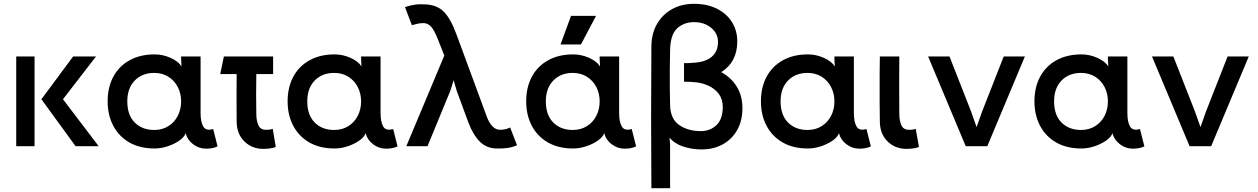

<svg xmlns="http://www.w3.org/2000/svg" viewBox="-20 -766 6591 1006"><path d="M65 -470H161V0H65ZM197 -246 363 -470H483L310 -246L497 0H376Z M544 -235Q544 -309 574 -364.5Q604 -420 659.5 -450.5Q715 -481 790 -481Q833 -481 873.5 -463Q914 -445 931 -418L929 -458V-470H1031V-174Q1031 -127 1045 -103Q1059 -79 1097 -90L1120 1Q1105 8 1090 10.5Q1075 13 1060 13Q1022 13 991.5 -10.5Q961 -34 953 -68Q945 -47 919 -29Q893 -11 858.5 0.5Q824 12 790 12Q713 12 658 -19.5Q603 -51 573.5 -107Q544 -163 544 -235ZM788 -85Q830 -85 862 -105Q894 -125 911.5 -159Q929 -193 929 -235Q929 -276 911.5 -310Q894 -344 862 -364Q830 -384 788 -384Q725 -384 686 -344Q647 -304 647 -235Q647 -163 686 -124Q725 -85 788 -85Z M1359 14Q1300 14 1260 -25.5Q1220 -65 1220 -131Q1220 -186 1219.5 -224.5Q1219 -263 1219.5 -298Q1220 -333 1220 -378H1134L1153 -470H1411V-378H1323Q1322 -318 1322 -268.5Q1322 -219 1323 -169Q1323 -135 1333.5 -110.5Q1344 -86 1373 -86Q1380 -86 1388.5 -86.5Q1397 -87 1409 -91L1425 4Q1411 10 1393 12Q1375 14 1359 14Z M1487 -235Q1487 -309 1517 -364.5Q1547 -420 1602.5 -450.5Q1658 -481 1733 -481Q1776 -481 1816.5 -463Q1857 -445 1874 -418L1872 -458V-470H1974V-174Q1974 -127 1988 -103Q2002 -79 2040 -90L2063 1Q2048 8 2033 10.5Q2018 13 2003 13Q1965 13 1934.5 -10.5Q1904 -34 1896 -68Q1888 -47 1862 -29Q1836 -11 1801.5 0.5Q1767 12 1733 12Q1656 12 1601 -19.5Q1546 -51 1516.5 -107Q1487 -163 1487 -235ZM1731 -85Q1773 -85 1805 -105Q1837 -125 1854.5 -159Q1872 -193 1872 -235Q1872 -276 1854.5 -310Q1837 -344 1805 -364Q1773 -384 1731 -384Q1668 -384 1629 -344Q1590 -304 1590 -235Q1590 -163 1629 -124Q1668 -85 1731 -85Z M2578 12Q2528 10 2493.5 -24.5Q2459 -59 2435 -122L2373 -290L2357 -346L2339 -289L2220 0H2109L2308 -475L2274 -561Q2255 -609 2238.5 -626.5Q2222 -644 2201 -645Q2184 -645 2169.5 -642Q2155 -639 2138 -634L2102 -729Q2130 -738 2153.5 -741.5Q2177 -745 2211 -743Q2270 -740 2305.5 -704.5Q2341 -669 2372 -585L2532 -151Q2543 -123 2559.5 -105Q2576 -87 2598 -86Q2613 -86 2626 -88.5Q2639 -91 2653 -98L2689 -5Q2664 6 2638 9.5Q2612 13 2578 12Z M2737 -235Q2737 -309 2767 -364.5Q2797 -420 2852.5 -450.5Q2908 -481 2983 -481Q3026 -481 3066.5 -463Q3107 -445 3124 -418L3122 -458V-470H3224V-174Q3224 -127 3238 -103Q3252 -79 3290 -90L3313 1Q3298 8 3283 10.5Q3268 13 3253 13Q3215 13 3184.5 -10.5Q3154 -34 3146 -68Q3138 -47 3112 -29Q3086 -11 3051.5 0.5Q3017 12 2983 12Q2906 12 2851 -19.5Q2796 -51 2766.5 -107Q2737 -163 2737 -235ZM2981 -85Q3023 -85 3055 -105Q3087 -125 3104.5 -159Q3122 -193 3122 -235Q3122 -276 3104.5 -310Q3087 -344 3055 -364Q3023 -384 2981 -384Q2918 -384 2879 -344Q2840 -304 2840 -235Q2840 -163 2879 -124Q2918 -85 2981 -85ZM2972 -683H3103L3024 -533H2917Z M3655 17Q3606 17 3560 2Q3514 -13 3488 -45L3491 -10V220H3393Q3390 -153 3393 -525Q3394 -591 3422.5 -640.5Q3451 -690 3501 -718Q3551 -746 3617 -746Q3685 -746 3736 -720.5Q3787 -695 3815 -650.5Q3843 -606 3843 -549Q3843 -441 3759 -388Q3812 -359 3841 -311Q3870 -263 3870 -199Q3870 -134 3843 -85.5Q3816 -37 3767.5 -10Q3719 17 3655 17ZM3491 -217Q3492 -144 3538 -111.5Q3584 -79 3652 -79Q3701 -79 3734 -110.5Q3767 -142 3767 -206Q3767 -247 3745.5 -275Q3724 -303 3688.5 -318.5Q3653 -334 3611 -336Q3599 -337 3587 -337.5Q3575 -338 3564 -338V-435Q3575 -435 3587 -435.5Q3599 -436 3611 -437Q3676 -440 3709 -468.5Q3742 -497 3742 -546Q3742 -591 3706 -620.5Q3670 -650 3617 -650Q3563 -650 3527.5 -617Q3492 -584 3491 -500Q3490 -458 3489.5 -406Q3489 -354 3489.5 -304Q3490 -254 3491 -217Z M3967 -235Q3967 -309 3997 -364.5Q4027 -420 4082.5 -450.5Q4138 -481 4213 -481Q4256 -481 4296.5 -463Q4337 -445 4354 -418L4352 -458V-470H4454V-174Q4454 -127 4468 -103Q4482 -79 4520 -90L4543 1Q4528 8 4513 10.5Q4498 13 4483 13Q4445 13 4414.5 -10.5Q4384 -34 4376 -68Q4368 -47 4342 -29Q4316 -11 4281.5 0.5Q4247 12 4213 12Q4136 12 4081 -19.5Q4026 -51 3996.5 -107Q3967 -163 3967 -235ZM4211 -85Q4253 -85 4285 -105Q4317 -125 4334.5 -159Q4352 -193 4352 -235Q4352 -276 4334.5 -310Q4317 -344 4285 -364Q4253 -384 4211 -384Q4148 -384 4109 -344Q4070 -304 4070 -235Q4070 -163 4109 -124Q4148 -85 4211 -85Z M4729 14Q4670 14 4630 -25.5Q4590 -65 4590 -131Q4589 -189 4589 -230Q4589 -271 4589 -306Q4589 -341 4589 -379.5Q4589 -418 4590 -470H4692Q4692 -411 4691.5 -365.5Q4691 -320 4691.5 -274.5Q4692 -229 4692 -169Q4692 -135 4702.5 -110.5Q4713 -86 4743 -86Q4750 -86 4758.5 -86.5Q4767 -87 4778 -91L4795 4Q4781 10 4762.5 12Q4744 14 4729 14Z M5350 -470 5153 0H5040L4843 -470H4955L5068 -182L5097 -100L5126 -182L5239 -470Z M5400 -235Q5400 -309 5430 -364.5Q5460 -420 5515.5 -450.5Q5571 -481 5646 -481Q5689 -481 5729.5 -463Q5770 -445 5787 -418L5785 -458V-470H5887V-174Q5887 -127 5901 -103Q5915 -79 5953 -90L5976 1Q5961 8 5946 10.5Q5931 13 5916 13Q5878 13 5847.5 -10.5Q5817 -34 5809 -68Q5801 -47 5775 -29Q5749 -11 5714.5 0.5Q5680 12 5646 12Q5569 12 5514 -19.5Q5459 -51 5429.5 -107Q5400 -163 5400 -235ZM5644 -85Q5686 -85 5718 -105Q5750 -125 5767.5 -159Q5785 -193 5785 -235Q5785 -276 5767.5 -310Q5750 -344 5718 -364Q5686 -384 5644 -384Q5581 -384 5542 -344Q5503 -304 5503 -235Q5503 -163 5542 -124Q5581 -85 5644 -85Z M6523 -470 6326 0H6213L6016 -470H6128L6241 -182L6270 -100L6299 -182L6412 -470Z"/></svg>

Font: Kreadon Light
Style: Bold
Weight: 600
Designer: Reiya WATANABE
Foundry: StudioGnu
Version: Version 1.003; ttfautohint (v1.8.4.7-5d5b);gftools[0.9.32]